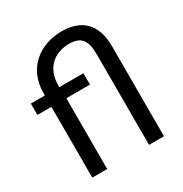

<svg xmlns="http://www.w3.org/2000/svg" viewBox="-181 -930 1020 1069"><g transform="rotate(-30 329.0 -395.5)"><path d="M105 -542V-528H15V-455H105V0H201V-455H353V-528H198V-541C198 -650 271 -710 364 -710C444 -710 470 -671 470 -580V0H566V-580C566 -720 492 -791 364 -791C227 -791 105 -706 105 -542Z"/></g></svg>

Font: Chess Sans Medium
Style: Regular
Weight: 500
Designer: Wolf Bōese
Foundry: Wolf Bōese
Version: Version 7.223;Glyphs 3.3 (3306)